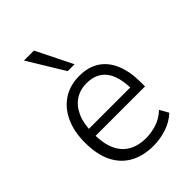

<svg xmlns="http://www.w3.org/2000/svg" viewBox="-219 -843 950 950"><g transform="rotate(-45 256.0 -368.0)"><path d="M283 8Q213 8 161.5 -20Q110 -48 82 -104Q54 -160 54 -244Q54 -320 80 -377Q106 -434 154 -465.5Q202 -497 268 -497Q331 -497 374 -468.5Q417 -440 439 -386.5Q461 -333 461 -258V-230H99V-278H423L406 -261Q406 -355 371 -400.5Q336 -446 268 -446Q221 -446 187 -423Q153 -400 134 -356.5Q115 -313 115 -251V-242Q115 -175 135 -131.5Q155 -88 193 -66.5Q231 -45 283 -45Q321 -45 358.5 -57Q396 -69 428 -99L454 -53Q421 -22 375.5 -7Q330 8 283 8ZM244 -554 128 -744H198L292 -554Z"/></g></svg>

Font: Nunito Sans 10pt SemiCondensed Light
Style: Regular
Weight: 300
Width: 4
Designer: Vernon Adams
Foundry: Vernon Adams
Version: Version 3.101;gftools[0.9.27]